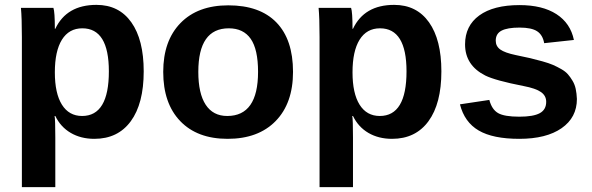

<svg xmlns="http://www.w3.org/2000/svg" viewBox="-20 -560 2428 788"><path d="M569.8 -267.1Q569.8 -134.8 516.8 -62.5Q463.9 9.8 367.2 9.8Q312 9.8 270.3 -14.6Q228.5 -39.1 207 -84H204.1Q207 -69.3 207 4.9V208H69.8V-407.2Q69.8 -486.8 65.9 -527.8H199.2Q205.1 -510.7 205.1 -441.9H207Q253.4 -540 376 -540Q468.3 -540 519 -468.5Q569.8 -397 569.8 -267.1ZM426.8 -267.1Q426.8 -443.8 317.9 -443.8Q263.2 -443.8 234.1 -397Q205.1 -350.1 205.1 -263.2Q205.1 -176.8 234.1 -130.4Q263.2 -84 316.9 -84Q426.8 -84 426.8 -267.1Z M1182.6 -265.1Q1182.6 -136.2 1111.3 -63.2Q1040 9.8 914.1 9.8Q789.6 9.8 719.7 -63Q649.9 -135.7 649.9 -265.1Q649.9 -392.6 720.7 -465.3Q791.5 -538.1 917 -538.1Q1046.4 -538.1 1114.5 -467.8Q1182.6 -397.5 1182.6 -265.1ZM1039.1 -265.1Q1039.1 -357.4 1009 -400.6Q979 -443.8 918.9 -443.8Q793.9 -443.8 793.9 -265.1Q793.9 -176.3 824.2 -130.1Q854.5 -84 912.6 -84Q1039.1 -84 1039.1 -265.1Z M1791.5 -267.1Q1791.5 -134.8 1738.5 -62.5Q1685.5 9.8 1588.9 9.8Q1533.7 9.8 1491.9 -14.6Q1450.2 -39.1 1428.7 -84H1425.8Q1428.7 -69.3 1428.7 4.9V208H1291.5V-407.2Q1291.5 -486.8 1287.6 -527.8H1420.9Q1426.8 -510.7 1426.8 -441.9H1428.7Q1475.1 -540 1597.7 -540Q1689.9 -540 1740.7 -468.5Q1791.5 -397 1791.5 -267.1ZM1648.4 -267.1Q1648.4 -443.8 1539.6 -443.8Q1484.9 -443.8 1455.8 -397Q1426.8 -350.1 1426.8 -263.2Q1426.8 -176.8 1455.8 -130.4Q1484.9 -84 1538.6 -84Q1648.4 -84 1648.4 -267.1Z M2347.7 -153.8Q2347.7 -77.6 2284.9 -33.9Q2222.2 9.8 2111.3 9.8Q2002.9 9.8 1944.6 -24.4Q1886.2 -58.6 1867.7 -131.8L1988.3 -149.9Q1998.5 -110.8 2024.2 -95.9Q2049.8 -81.1 2111.3 -81.1Q2168.9 -81.1 2195.3 -95.5Q2221.7 -109.9 2221.7 -142.1Q2221.7 -167 2200.4 -182.1Q2179.2 -197.3 2128.4 -207Q2013.2 -229.5 1971.7 -250Q1888.7 -292 1888.7 -377.9Q1888.7 -454.1 1947 -496.6Q2005.4 -539.1 2112.3 -539.1Q2206.1 -539.1 2263.7 -502Q2321.3 -464.8 2335.4 -396L2213.4 -382.8Q2207.5 -416.5 2184.6 -431.6Q2161.6 -446.8 2112.3 -446.8Q2062.5 -446.8 2038.6 -434.3Q2014.6 -421.9 2014.6 -393.1Q2014.6 -370.1 2033.4 -356.7Q2052.2 -343.3 2096.7 -334Q2132.8 -326.7 2156 -321.3Q2179.2 -315.9 2206.1 -308.3Q2232.9 -300.8 2249.3 -293.7Q2265.6 -286.6 2283.2 -276.6Q2300.8 -266.6 2310.8 -255.1Q2320.8 -243.7 2329.8 -228.5Q2338.9 -213.4 2342.8 -195.1Q2346.7 -176.8 2347.7 -153.8Z"/></svg>

Font: Libra Sans Modern
Style: Bold
Weight: 700
Foundry: Stefan Peev, Context Ltd
Version: Version 1.000